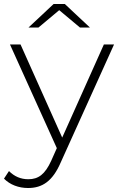

<svg xmlns="http://www.w3.org/2000/svg" viewBox="-47 -745 595 963"><path d="M27 186C48 194 70 198 94 198C166 198 217 163 257 71L525 -522H474L265 -55L56 -522H3L238 -2L210 61C179 129 146 154 95 154C57 154 25 140 -2 113L-27 151C-12 166 6 178 27 186ZM96 -607H146L250 -694L354 -607H404L278 -725H222Z"/></svg>

Font: Montserrat Light
Style: Regular
Weight: 300
Designer: Julieta Ulanovsky
Foundry: Julieta Ulanovsky
Version: Version 7.200